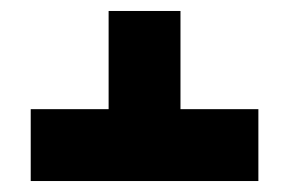

<svg xmlns="http://www.w3.org/2000/svg" viewBox="-20 -660 527 350"><path d="M309 -461V-640H178V-461H36V-330H451V-461Z"/></svg>

Font: Noto Sans Hebrew ExtraCondensed Black
Style: Regular
Weight: 900
Width: 2
Designer: Monotype Design Team
Foundry: Monotype Imaging Inc.
Version: Version 2.004